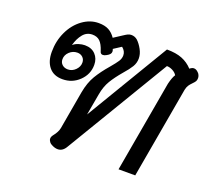

<svg xmlns="http://www.w3.org/2000/svg" viewBox="-107 -740 973 886"><g transform="rotate(20 379.0 -297.0)"><path d="M207 -26Q207 -35 215 -45Q233 -67 237 -88L270 -276Q279 -325 299.5 -359.5Q320 -394 353 -432Q375 -458 384 -472Q393 -486 393 -501Q393 -522 374 -537L337 -513Q340 -506 340 -500Q340 -487 321 -477Q311 -471 303 -471Q291 -471 288 -485Q278 -516 264 -529.5Q250 -543 227 -543Q199 -543 181 -521Q163 -499 154 -466H155Q165 -475 181 -480Q197 -485 211 -485Q244 -485 263 -465Q282 -445 282 -414Q282 -368 248 -335Q214 -302 166 -302Q123 -302 100 -329.5Q77 -357 77 -404Q77 -458 98.5 -503.5Q120 -549 157 -576Q194 -603 236 -603Q266 -603 285.5 -592.5Q305 -582 319 -561L359 -587Q371 -595 379 -599Q387 -603 396 -603Q413 -603 426 -592Q441 -578 453 -556Q465 -534 465 -512Q465 -490 453.5 -471Q442 -452 419 -426Q390 -392 372.5 -363Q355 -334 348 -294L329 -188L573 -596Q618 -596 648 -584Q678 -572 700 -548Q711 -557 720 -557Q731 -557 741 -547Q747 -542 750 -534.5Q753 -527 753 -521Q753 -511 749.5 -505Q746 -499 737 -490Q727 -480 721.5 -471.5Q716 -463 713 -449L634 0H552L631 -449Q639 -482 649 -497Q642 -509 627.5 -516.5Q613 -524 599 -524L295 -17Q280 9 256 9Q243 9 229 2Q219 -2 213 -10Q207 -18 207 -26ZM227 -405Q227 -421 216.5 -431Q206 -441 190 -441Q168 -441 151.5 -425.5Q135 -410 135 -389Q135 -373 146 -363Q157 -353 174 -353Q195 -353 211 -369Q227 -385 227 -405Z"/></g></svg>

Font: Niramit
Style: Italic
Weight: 400
Italic angle: -10°
Version: Version 1.000; ttfautohint (v1.6)